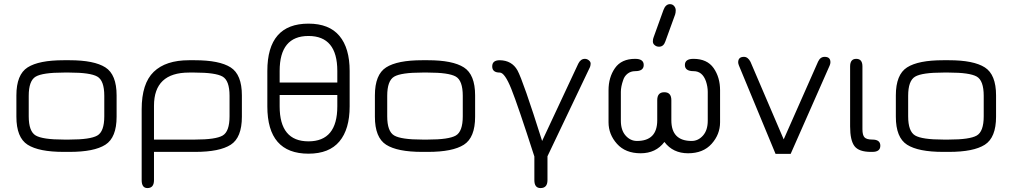

<svg xmlns="http://www.w3.org/2000/svg" viewBox="-20 -746 4973 943"><path d="M321.3 0H293Q170.9 0 115.7 -35.2Q60.5 -70.3 60.5 -172.9V-277.3Q60.5 -379.9 115.7 -415Q170.9 -450.2 293 -450.2H321.3Q442.4 -450.2 497.6 -415Q552.7 -379.9 552.7 -277.3V-172.9Q552.7 -70.3 497.6 -35.2Q442.4 0 321.3 0ZM293 -60.5H321.3Q422.9 -60.5 457.5 -80.1Q492.2 -99.6 492.2 -174.8V-275.4Q492.2 -350.6 457.5 -370.1Q422.9 -389.6 321.3 -389.6H293Q189.5 -389.6 155.3 -369.6Q121.1 -349.6 121.1 -275.4V-174.8Q121.1 -100.6 155.3 -80.6Q189.5 -60.5 293 -60.5Z M1107.4 -275.4Q1107.4 -350.6 1072.8 -370.1Q1038.1 -389.6 936.5 -389.6H908.2Q736.3 -389.6 736.3 -226.6V-60.5H938.5Q1039.1 -60.5 1073.2 -80.1Q1107.4 -99.6 1107.4 -174.8ZM908.2 -450.2H936.5Q1057.6 -450.2 1112.8 -415Q1168 -379.9 1168 -277.3V-172.9Q1168 -70.3 1113.3 -35.2Q1058.6 0 938.5 0H736.3V138.7Q736.3 177.7 704.1 177.7Q675.8 177.7 675.8 138.7V-209Q675.8 -335.9 734.9 -393.1Q793.9 -450.2 908.2 -450.2Z M1353.5 -397.5V-340.8H1636.7V-397.5Q1636.7 -569.3 1495.1 -569.3Q1353.5 -569.3 1353.5 -397.5ZM1495.1 8.8Q1293 8.8 1293 -223.6V-397.5Q1293 -629.9 1495.1 -629.9Q1596.7 -629.9 1647 -569.8Q1697.3 -509.8 1697.3 -397.5V-223.6Q1697.3 -111.3 1647 -51.3Q1596.7 8.8 1495.1 8.8ZM1636.7 -223.6V-279.3H1353.5V-223.6Q1353.5 -51.8 1495.1 -51.8Q1636.7 -51.8 1636.7 -223.6Z M2082 0H2053.7Q1931.6 0 1876.5 -35.2Q1821.3 -70.3 1821.3 -172.9V-277.3Q1821.3 -379.9 1876.5 -415Q1931.6 -450.2 2053.7 -450.2H2082Q2203.1 -450.2 2258.3 -415Q2313.5 -379.9 2313.5 -277.3V-172.9Q2313.5 -70.3 2258.3 -35.2Q2203.1 0 2082 0ZM2053.7 -60.5H2082Q2183.6 -60.5 2218.3 -80.1Q2252.9 -99.6 2252.9 -174.8V-275.4Q2252.9 -350.6 2218.3 -370.1Q2183.6 -389.6 2082 -389.6H2053.7Q1950.2 -389.6 1916 -369.6Q1881.8 -349.6 1881.8 -275.4V-174.8Q1881.8 -100.6 1916 -80.6Q1950.2 -60.5 2053.7 -60.5Z M2434.6 -389.6Q2397.5 -389.6 2397.5 -419.9Q2397.5 -450.2 2434.6 -450.2Q2494.1 -449.2 2521.5 -400.4Q2548.8 -350.6 2642.6 -53.7L2820.3 -433.6Q2832 -457 2852.5 -457Q2863.3 -457 2872.1 -449.7Q2880.9 -442.4 2880.9 -434.1Q2880.9 -425.8 2877.9 -417L2668.9 21.5V138.7Q2668.9 177.7 2634.8 177.7Q2604.5 177.7 2604.5 138.7V22.5Q2523.4 -229.5 2491.2 -309.6Q2459 -389.6 2434.6 -389.6Z M3270.5 -725.6Q3283.2 -725.6 3291 -716.3Q3298.8 -707 3298.8 -695.3Q3298.8 -683.6 3295.9 -674.8L3248 -543Q3239.3 -516.6 3216.8 -516.6Q3204.1 -516.6 3195.3 -524.4Q3186.5 -531.2 3186.5 -543Q3186.5 -554.7 3190.4 -563.5L3238.3 -696.3Q3249 -725.6 3270.5 -725.6ZM3243.2 -48.8Q3201.2 6.8 3126.5 6.8Q3051.8 6.8 3010.3 -39.6Q2968.8 -85.9 2968.8 -145.5V-302.7Q2968.8 -366.2 3000.5 -411.6Q3032.2 -457 3099.6 -457Q3141.6 -457 3141.6 -426.8Q3141.6 -396.5 3099.6 -396.5Q3078.1 -396.5 3062.5 -384.3Q3046.9 -372.1 3041 -353.5Q3029.3 -320.3 3029.3 -294.9V-153.3Q3029.3 -106.4 3052.7 -80.1Q3076.2 -53.7 3108.4 -53.7Q3208 -53.7 3208 -155.3V-253.9Q3208 -293 3242.7 -293Q3277.3 -293 3277.3 -253.9V-155.3Q3277.3 -53.7 3377 -53.7Q3409.2 -53.7 3432.6 -80.1Q3456.1 -106.4 3456.1 -153.3V-294.9Q3456.1 -320.3 3447.3 -346.7Q3429.7 -396.5 3386.7 -396.5Q3343.8 -396.5 3343.8 -426.8Q3343.8 -457 3385.7 -457Q3453.1 -457 3484.9 -411.6Q3516.6 -366.2 3516.6 -302.7V-145.5Q3516.6 -85.9 3475.1 -39.6Q3433.6 6.8 3359.4 6.8Q3285.2 6.8 3243.2 -48.8Z M3998 -443.4Q4008.8 -466.8 4030.3 -466.8Q4058.6 -466.8 4058.6 -440.4Q4058.6 -432.6 4054.7 -423.8L3863.3 9.8H3789.1L3609.4 -423.8Q3605.5 -433.6 3605.5 -439.5Q3605.5 -466.8 3633.8 -466.8Q3653.3 -466.8 3666 -442.4L3829.1 -61.5Z M4264.6 0H4257.8Q4198.2 0 4176.8 -28.3Q4155.3 -56.6 4155.3 -125V-419.9Q4155.3 -457 4185.5 -457Q4215.8 -457 4215.8 -419.9V-111.3Q4215.8 -82 4226.1 -71.3Q4236.3 -60.5 4264.6 -60.5Q4303.7 -60.5 4303.7 -30.3Q4303.7 0 4264.6 0Z M4640.6 0H4612.3Q4490.2 0 4435.1 -35.2Q4379.9 -70.3 4379.9 -172.9V-277.3Q4379.9 -379.9 4435.1 -415Q4490.2 -450.2 4612.3 -450.2H4640.6Q4761.7 -450.2 4816.9 -415Q4872.1 -379.9 4872.1 -277.3V-172.9Q4872.1 -70.3 4816.9 -35.2Q4761.7 0 4640.6 0ZM4612.3 -60.5H4640.6Q4742.2 -60.5 4776.9 -80.1Q4811.5 -99.6 4811.5 -174.8V-275.4Q4811.5 -350.6 4776.9 -370.1Q4742.2 -389.6 4640.6 -389.6H4612.3Q4508.8 -389.6 4474.6 -369.6Q4440.4 -349.6 4440.4 -275.4V-174.8Q4440.4 -100.6 4474.6 -80.6Q4508.8 -60.5 4612.3 -60.5Z"/></svg>

Font: Jura
Style: Medium
Weight: 500
Version: Version 2.6.1